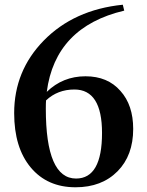

<svg xmlns="http://www.w3.org/2000/svg" viewBox="-20 -777 624 813"><path d="M412 -214Q412 -398 295 -398Q224 -398 175 -352Q174 -340 174 -317Q174 -21 302 -21Q412 -21 412 -214ZM506 -732Q214 -663 178 -388Q246 -454 342 -454Q436 -454 490 -392Q544 -332 544 -231Q544 -119 478 -52Q411 16 300 16Q180 16 110 -68Q40 -152 40 -298Q40 -477 165 -605Q293 -736 500 -757Z"/></svg>

Font: Source Han Serif JP
Style: Bold
Weight: 700
Designer: Ryoko NISHIZUKA  (kana & ideographs); Frank Grießhammer (Latin, Greek & Cyrillic); Wenlong ZHANG  (bopomofo); Sandoll Co
Foundry: Adobe Systems Incorporated
Version: Version 1.000;PS 1;hotconv 16.6.53;makeotf.lib2.5.65590